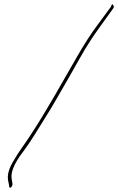

<svg xmlns="http://www.w3.org/2000/svg" viewBox="-20 -771 558 907"><path d="M19 85 23 105C22 125 39 114 39 98L36 79C25 32 68 -27 94 -61C129 -108 157 -157 193 -214C232 -275 269 -343 306 -406C341 -466 372 -526 409 -582C438 -626 470 -669 498 -708L516 -733C519 -739 518 -743 514 -747C511 -755 508 -751 504 -739C485 -712 464 -686 445 -659C410 -613 376 -559 345 -505C276 -385 201 -250 127 -137C98 -91 69 -56 45 -13C24 21 12 54 19 85ZM36 79Z"/></svg>

Font: Stray Cat
Style: ExLtCnObl
Weight: 200
Version: Version 1.0